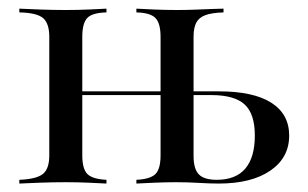

<svg xmlns="http://www.w3.org/2000/svg" viewBox="-20 -435 729 455"><path d="M303.2 0V-8.9Q336.3 -10.5 348.4 -22.6Q360.5 -34.7 360.5 -66.9V-347.6Q360.5 -379.8 348.4 -392.3Q336.3 -404.8 303.2 -405.6V-414.5Q316.9 -413.7 344 -412.5Q371 -411.3 400 -411.3Q420.2 -411.3 441.9 -412.1Q463.7 -412.9 481.9 -413.7Q500 -414.5 509.7 -414.5V-405.6Q482.3 -404.8 466.9 -399.2Q451.6 -393.5 445.2 -381.5Q438.7 -369.4 438.7 -347.6V-65.3Q438.7 -34.7 451.2 -21.8Q463.7 -8.9 493.5 -8.9Q538.7 -8.9 561.3 -35.5Q583.9 -62.1 583.9 -113.7Q583.9 -165.3 559.7 -187.5Q535.5 -209.7 480.6 -209.7H424.2V-218.5H499.2Q580.6 -218.5 623 -191.5Q665.3 -164.5 665.3 -113.7Q665.3 -61.3 620.6 -30.6Q575.8 0 498.4 0Q477.4 0 451.2 -1.6Q425 -3.2 396.8 -3.2Q372.6 -3.2 344.8 -2Q316.9 -0.8 303.2 0ZM25.8 0V-8.9Q66.1 -10.5 81.5 -22.6Q96.8 -34.7 96.8 -66.9V-347.6Q96.8 -379.8 81.9 -392.3Q66.9 -404.8 25.8 -405.6V-414.5Q41.1 -413.7 73 -412.5Q104.8 -411.3 135.5 -411.3Q164.5 -411.3 191.5 -412.5Q218.5 -413.7 232.3 -414.5V-405.6Q198.4 -404.8 186.7 -392.3Q175 -379.8 175 -347.6V-66.9Q175 -34.7 187.1 -22.6Q199.2 -10.5 232.3 -8.9V0Q218.5 -0.8 191.1 -2Q163.7 -3.2 135.5 -3.2Q104.8 -3.2 73 -2Q41.1 -0.8 25.8 0ZM146 -209.7V-218.5H389.5V-209.7Z"/></svg>

Font: Playfair 144pt
Style: Regular
Weight: 400
Designer: Claus Eggers Sørensen
Foundry: Claus Eggers Sørensen
Version: Version 2.001;gftools[0.9.30]